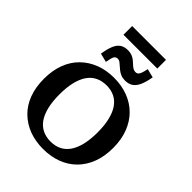

<svg xmlns="http://www.w3.org/2000/svg" viewBox="-301 -1248 1421 1421"><g transform="rotate(45 409.5 -538.0)"><path d="M410 17Q329 17 263 -8Q197 -33 148 -81Q99 -129 73 -198Q47 -267 47 -355Q47 -443 73 -512Q99 -581 148 -629Q197 -677 263 -702.5Q329 -728 410 -728Q490 -728 556.5 -702.5Q623 -677 671 -629Q719 -581 745.5 -512Q772 -443 772 -355Q772 -267 745.5 -198Q719 -129 671 -81Q623 -33 556.5 -8Q490 17 410 17ZM410 -61Q457 -61 494 -79Q531 -97 556.5 -133.5Q582 -170 595.5 -225.5Q609 -281 609 -355Q609 -429 595.5 -484.5Q582 -540 556.5 -576.5Q531 -613 494 -631Q457 -649 410 -649Q363 -649 325.5 -631Q288 -613 262.5 -576.5Q237 -540 223.5 -484.5Q210 -429 210 -355Q210 -281 223.5 -225.5Q237 -170 262.5 -133.5Q288 -97 325.5 -79Q363 -61 410 -61ZM481 -770Q455 -770 436 -778Q417 -786 402.5 -797.5Q388 -809 376 -820Q364 -831 353.5 -839Q343 -847 329 -847Q315 -847 306 -838.5Q297 -830 292.5 -812.5Q288 -795 283 -768L214 -785Q223 -842 237.5 -877Q252 -912 276.5 -928.5Q301 -945 339 -945Q363 -945 381.5 -937.5Q400 -930 414 -918.5Q428 -907 440 -895.5Q452 -884 464 -876.5Q476 -869 491 -869Q506 -869 514.5 -878Q523 -887 529 -904.5Q535 -922 540 -949L609 -932Q599 -874 583 -838.5Q567 -803 542 -786.5Q517 -770 481 -770ZM233 -1093H587V-1002H233Z"/></g></svg>

Font: Roboto Serif 20pt SemiBold
Style: Regular
Weight: 600
Version: Version 1.008